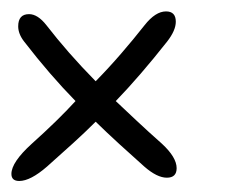

<svg xmlns="http://www.w3.org/2000/svg" viewBox="-20 -353 424 345"><path d="M188 -171.4Q204.6 -155.8 225.1 -136.5Q245.6 -117.2 271 -94.7Q297.4 -70.3 297.4 -50.8Q297.4 -33.7 279.8 -33.7Q262.2 -33.7 239.3 -53.7Q216.3 -74.2 194.6 -94Q172.9 -113.8 151.9 -134.3Q133.3 -115.7 111.3 -95.7Q89.4 -75.7 64.5 -53.7Q34.7 -27.8 14.6 -27.8Q0.5 -27.8 0.5 -40.5Q0.5 -61.5 37.1 -94.7Q60.5 -115.7 80.1 -134.8Q99.6 -153.8 115.7 -171.4Q69.3 -218.8 23.4 -278.3Q12.7 -292 12.7 -305.7Q12.7 -327.6 32.2 -327.6Q47.9 -327.6 63.5 -307.6Q82 -283.7 104 -258.5Q126 -233.4 151.9 -207Q176.3 -231.9 198 -257.1Q219.7 -282.2 239.7 -307.6Q259.3 -332.5 278.3 -332.5Q295.9 -332.5 295.9 -314Q295.9 -298.3 280.3 -278.3Q231 -215.8 188 -171.4Z"/></svg>

Font: Dima Nastaligh Tahriri
Style: regular
Weight: 400
Designer: R.Balvardi
Foundry: Dima Software Group
Version: Version 1.00;November 13, 2018;FontCreator 11.5.0.2427 64-bi